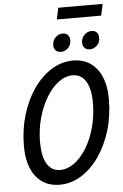

<svg xmlns="http://www.w3.org/2000/svg" viewBox="-65 -1057 715 1112"><g transform="rotate(-5 292.5 -501.0)"><path d="M49 -231Q49 -326 74.5 -411Q100 -496 145 -561Q190 -626 249.5 -663Q309 -700 376 -700Q462 -700 512.5 -636.5Q563 -573 563 -459Q563 -363 537.5 -278.5Q512 -194 467 -129Q422 -64 363 -27Q304 10 237 10Q149 10 99 -53.5Q49 -117 49 -231ZM144 -243Q144 -162 170.5 -118.5Q197 -75 247 -75Q289 -75 329 -104Q369 -133 400.5 -184.5Q432 -236 450.5 -303.5Q469 -371 469 -447Q469 -528 442 -571.5Q415 -615 365 -615Q323 -615 283.5 -585.5Q244 -556 212.5 -504Q181 -452 162.5 -385Q144 -318 144 -243ZM269 -797Q269 -826 287.5 -843.5Q306 -861 329 -861Q349 -861 359.5 -849Q370 -837 370 -819Q370 -790 351.5 -773Q333 -756 311 -756Q291 -756 280 -768Q269 -780 269 -797ZM437 -797Q437 -826 455.5 -843.5Q474 -861 497 -861Q517 -861 527.5 -849Q538 -837 538 -819Q538 -790 519.5 -773Q501 -756 479 -756Q459 -756 448 -768Q437 -780 437 -797ZM303 -945 317 -1012H575L561 -945Z"/></g></svg>

Font: Radio Canada Condensed
Style: Italic
Weight: 400
Width: 3
Italic angle: -12°
Designer: Charles Daoud, Etienne Aubert Bonn, Alexandre Saumier Demers, Jacques Le Bailly
Foundry: Radio-Canada
Version: Version 2.104; ttfautohint (v1.8.4.7-5d5b);gftools[0.9.28.de